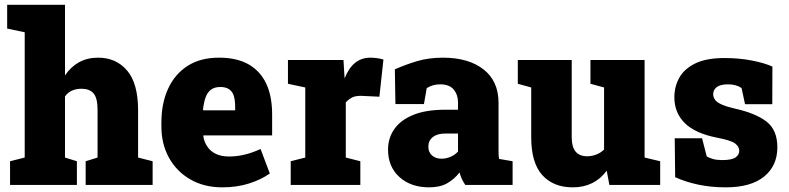

<svg xmlns="http://www.w3.org/2000/svg" viewBox="-20 -782 3336 812"><path d="M305.2 -100.1V0H22.5V-100.1L84.5 -115.7V-645.5L10.3 -661.1V-761.7H254.9V-462.9Q278.3 -498.5 313.5 -518.3Q348.6 -538.1 395 -538.1Q471.2 -538.1 517.6 -483.6Q564 -429.2 564 -315.4V-115.7L625.5 -100.1V0H342.3V-100.1L392.6 -115.7V-316.4Q392.6 -368.2 375.2 -387.5Q357.9 -406.7 325.2 -406.7Q302.7 -406.7 284.7 -398.9Q266.6 -391.1 254.9 -374V-115.7Z M919.9 10.3Q842.8 10.3 784.7 -23.4Q727.1 -56.6 694.8 -114.7Q662.6 -172.9 662.6 -246.1V-264.2Q662.6 -345.2 690.9 -406.7Q719.2 -468.8 773.9 -503.7Q828.6 -538.6 908.2 -538.1Q979.5 -538.1 1029.8 -510.7Q1130.9 -453.6 1130.9 -297.9V-209.5H840.3L839.8 -206.1Q843.3 -181.6 856.9 -162.1Q869.6 -142.6 892.6 -131.3Q915.5 -120.1 949.2 -120.1Q1013.7 -120.1 1082 -151.9L1121.1 -48.3Q1085.4 -22.9 1034.2 -6.3Q982.9 10.3 919.9 10.3ZM838.4 -317.9 840.3 -315.4H974.6V-328.1Q974.6 -355.5 969.2 -375.5Q957.5 -414.1 912.1 -414.1Q886.2 -414.1 871.1 -401.9Q856 -389.6 848.6 -367.7Q841.3 -345.7 838.4 -317.9Z M1503.9 -100.1V0H1209.5V-100.1L1271 -115.7V-412.1L1197.8 -427.7V-528.3H1432.6L1436.5 -463.9L1437.5 -450.7Q1471.7 -538.1 1546.4 -538.1Q1557.1 -538.1 1571.8 -536.4Q1586.4 -534.7 1601.6 -530.3L1584.5 -373L1511.2 -376.5Q1485.8 -377.4 1471.4 -370.8Q1457 -364.3 1442.4 -349.1V-115.7Z M1794.4 10.3Q1717.8 10.3 1669.4 -33.2Q1621.1 -76.7 1621.1 -148.9Q1621.1 -198.7 1647.9 -236.3Q1674.3 -274.4 1727.8 -296.1Q1781.2 -317.9 1861.8 -317.9H1917V-349.1Q1917 -380.9 1898.9 -403.1Q1880.9 -425.3 1841.8 -425.3Q1809.1 -425.3 1784.7 -409.2L1772.9 -341.8H1652.3L1649.9 -488.8Q1694.8 -508.8 1743.9 -523.4Q1793 -538.1 1853.5 -538.1Q1961.4 -538.1 2024.9 -488.5Q2088.4 -439 2088.4 -347.2V-152.3Q2088.4 -141.1 2088.6 -130.4Q2088.9 -119.6 2090.8 -109.9L2147.9 -100.1V0H1947.8Q1941.4 -8.8 1934.1 -23.4Q1926.8 -38.1 1923.8 -52.7Q1899.9 -22.9 1870.1 -6.3Q1840.3 10.3 1794.4 10.3ZM1847.2 -110.8Q1865.7 -110.8 1884.5 -118.4Q1903.3 -126 1917 -141.1V-217.3H1863.8Q1829.1 -217.3 1810.3 -202.1Q1791.5 -187 1791.5 -162.1Q1791.5 -138.2 1807.1 -124.5Q1822.8 -110.8 1847.2 -110.8Z M2402.3 10.3Q2320.3 10.3 2273.4 -41.5Q2226.6 -93.3 2226.6 -201.7V-412.1L2169.9 -427.7V-528.3H2397.9V-200.7Q2397.9 -121.1 2463.4 -121.1Q2482.4 -121.1 2501.2 -128.2Q2520 -135.3 2534.7 -149.4V-412.1L2477.1 -427.7V-528.3H2706.1V-115.7L2772 -100.1V0H2557.1L2545.9 -60.1Q2493.7 10.3 2402.3 10.3Z M3049.3 10.3Q2986.8 10.3 2932.9 -1.2Q2878.9 -12.7 2835.4 -32.7L2833.5 -197.3H2949.2L2968.8 -120.6Q2979 -114.3 2995.1 -109.6Q3011.2 -105 3033.7 -105Q3075.2 -105 3090.8 -116.2Q3106.4 -127.4 3106.4 -144.5Q3106.4 -161.6 3088.9 -175.3Q3071.3 -188.5 3012.7 -199.7Q2919.9 -217.8 2876 -261.5Q2832 -305.2 2832 -370.6Q2832 -415.5 2852.5 -452.6Q2873 -490.2 2919.7 -513.4Q2966.3 -536.6 3044.4 -536.6Q3104 -536.6 3158 -526.4Q3211.9 -516.1 3246.6 -500.5L3246.1 -341.3H3130.9L3116.2 -409.7Q3093.3 -425.3 3059.1 -425.3Q3026.4 -425.3 3011.2 -413.6Q2996.1 -401.9 2996.1 -383.3Q2996.1 -373 3002.9 -361.8Q3010.3 -349.6 3032.7 -339.8Q3055.2 -330.1 3085.9 -323.2Q3176.3 -303.2 3221.9 -267.6Q3267.6 -231.9 3267.6 -159.2Q3267.6 -81.1 3211.7 -35.4Q3155.8 10.3 3049.3 10.3Z"/></svg>

Font: Hanuman Black
Style: Regular
Weight: 900
Designer: Danh Hong
Version: Version 8.002; ttfautohint (v1.8.3)